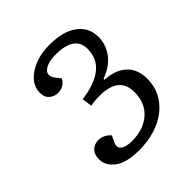

<svg xmlns="http://www.w3.org/2000/svg" viewBox="-141 -932 663 663"><g transform="rotate(-45 190.0 -600.5)"><path d="M341 -738Q341 -702 318.5 -671Q296 -640 251 -624V-619Q288 -617 311.5 -603.5Q335 -590 346.5 -568.5Q358 -547 358 -517Q358 -482 343.5 -453.5Q329 -425 303 -404.5Q277 -384 241.5 -373Q206 -362 165 -362Q102 -362 72.5 -384.5Q43 -407 43 -438Q43 -462 56 -474.5Q69 -487 89 -487Q101 -487 113 -481Q125 -475 133 -465L122 -442Q113 -423 126 -412.5Q139 -402 169 -402Q224 -402 259 -432Q294 -462 294 -517Q294 -554 270.5 -573Q247 -592 199 -592Q186 -592 175 -591Q164 -590 155 -588L150 -625Q215 -633 250 -660.5Q285 -688 285 -736Q285 -768 262 -784Q239 -800 193 -800Q165 -800 147.5 -792Q130 -784 127 -771.5Q124 -759 136 -744L150 -727Q144 -714 132 -707Q120 -700 106 -700Q88 -700 74.5 -711.5Q61 -723 61 -745Q61 -772 79.5 -793Q98 -814 129.5 -826.5Q161 -839 201 -839Q248 -839 279 -826Q310 -813 325.5 -790.5Q341 -768 341 -738Z"/></g></svg>

Font: Literata 18pt Light
Style: Italic
Weight: 300
Italic angle: -2°
Designer: Latin by Veronika Burian and Jose Scaglione. Greek by Irene Vlachou. Cyrillic by Vera Evstafieva
Foundry: TypeTogether
Version: Version 3.103;gftools[0.9.29]